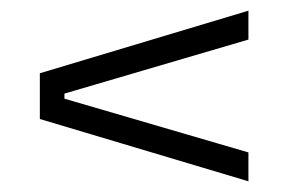

<svg xmlns="http://www.w3.org/2000/svg" viewBox="-20 -491 558 359"><path d="M100.5 -316V-306.5L444.5 -206V-152L54.5 -268.5V-354L444.5 -471V-417Z"/></svg>

Font: Anek Bangla Light
Style: Regular
Weight: 300
Designer: Sulekha Rajkumar (Bangla), Yesha Goshar (Latin)
Foundry: Ek Type
Version: Version 1.003